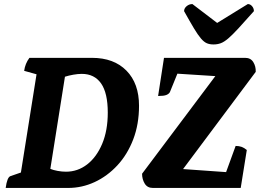

<svg xmlns="http://www.w3.org/2000/svg" viewBox="-20 -926 1280 946"><path d="M8 0Q15 -52 31 -58L83 -76L160 -560L99 -577Q104 -613 125 -641H433Q541 -641 603 -578Q665 -515 665 -405Q665 -314 636.5 -239.5Q608 -165 558.5 -111.5Q509 -58 446.5 -29Q384 0 316 0ZM305 -80Q363 -80 409.5 -116Q456 -152 483.5 -217.5Q511 -283 511 -371Q511 -468 478 -515Q445 -562 383 -562Q364 -562 341.5 -558Q319 -554 300 -548L228 -94Q242 -88 263.5 -84Q285 -80 305 -80ZM733 0Q706 0 693 -21.5Q680 -43 680 -70L1041 -551L854 -563L817 -472Q812 -463 799.5 -458Q787 -453 759 -453L788 -641H1188Q1215 -641 1228 -620Q1241 -599 1240 -572L882 -93L1094 -78L1141 -207Q1157 -207 1170 -202.5Q1183 -198 1196 -187L1166 0ZM1032 -707Q1013 -707 999 -713Q985 -719 970 -736.5Q955 -754 935.5 -786.5Q916 -819 887 -871Q887 -885 899.5 -895.5Q912 -906 928 -906L1050 -813L1201 -906Q1213 -906 1222 -895.5Q1231 -885 1231 -871Q1185 -819 1155 -786.5Q1125 -754 1104.5 -736.5Q1084 -719 1067.5 -713Q1051 -707 1032 -707Z"/></svg>

Font: Petrona ExtraBold
Style: Italic
Weight: 800
Italic angle: -9°
Designer: Ringo R. Seeber
Foundry: Ringo R. Seeber
Version: Version 2.001; ttfautohint (v1.8.3)